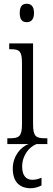

<svg xmlns="http://www.w3.org/2000/svg" viewBox="-20 -767 281 1022"><path d="M122 -649C144 -649 161 -661 161 -698C161 -735 144 -747 122 -747C100 -747 85 -735 85 -698C85 -661 100 -649 122 -649ZM19 0H132C91 14 48 64 48 130C48 203 86 235 144 235C163 235 184 229 201 220V179C182 187 168 190 152 190C120 190 98 169 98 120C98 57 138 14 174 0H232V-31H221C172 -31 156 -40 156 -106V-536H29V-505H37C84 -505 97 -495 97 -430V-104C97 -40 80 -31 32 -31H19Z"/></svg>

Font: Noto Serif Thai ExtraCondensed Light
Style: Regular
Weight: 300
Width: 2
Designer: Monotype Design Team
Foundry: Monotype Imaging Inc.
Version: Version 2.002